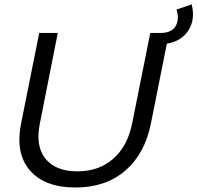

<svg xmlns="http://www.w3.org/2000/svg" viewBox="-20 -850 898 874"><path d="M664 -700H711Q760.5 -700 779 -730.5Q797.5 -761 783.5 -806.5L852.5 -830Q869.5 -762 838.2 -712.5Q807 -663 739.5 -651L667 -288Q639.5 -150 550.2 -73.2Q461 3.5 323.5 3.5Q183.5 3.5 116.2 -74.2Q49 -152 76 -288L158.5 -700H243L161.5 -288Q140.5 -185.5 186.8 -127.8Q233 -70 332.5 -70Q430 -70 495.2 -127.2Q560.5 -184.5 581.5 -288Z"/></svg>

Font: Argentum Sans Light
Style: Italic
Weight: 300
Italic angle: -11.3°
Designer: Julieta Ulanovsky (font), Owen Earl (portions from Jones font), Cristiano Sobral (main changes and remaster)
Foundry: Julieta Ulanovsky (font), Owen Earl (portions from Jones font), Cristiano Sobral (main changes and remaster)
Version: Version 3.127